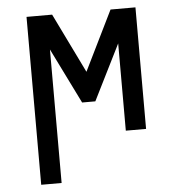

<svg xmlns="http://www.w3.org/2000/svg" viewBox="-51 -561 759 806"><g transform="rotate(-5 328.0 -158.0)"><path d="M549.3 0H463.9V-367.7L347.2 -133.8H291.5L176.3 -367.2V195.3H90.3V-512.2H198.2L320.8 -260.7L444.3 -512.2H549.3Z"/></g></svg>

Font: Cadman
Style: Regular
Weight: 400
Designer: Paul James MIller
Foundry: High-Logic / Made with FontCreator
Version: Version 2.114;March 28, 2021;FontCreator 13.0.0.2683 64-bit